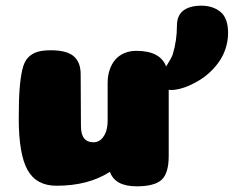

<svg xmlns="http://www.w3.org/2000/svg" viewBox="-20 -655 848 676"><path d="M603 -565Q603 -588 612.5 -603.5Q622 -619 641.5 -627Q661 -635 688 -635Q730 -635 756.5 -613Q783 -591 783 -539Q783 -512 775 -486.5Q767 -461 753.5 -441Q740 -421 722.5 -404Q705 -387 686 -375Q667 -363 648 -354.5Q629 -346 612 -342Q595 -338 582 -338Q578 -338 574 -339V-106Q574 -45 549 -22Q524 1 461 1Q385 1 367 -50Q291 -1 179 -1Q108 -1 77 -56.5Q46 -112 46 -239Q46 -302 49 -341.5Q52 -381 58.5 -409.5Q65 -438 78.5 -452Q92 -466 110.5 -472Q129 -478 159 -478Q215 -478 239.5 -457Q264 -436 264 -394L265 -211Q265 -154 309 -154Q331 -154 345 -175Q359 -196 359 -229V-363Q359 -388 366 -409Q373 -430 386 -445Q399 -460 418 -468Q437 -476 460 -476Q544 -476 565 -421Q583 -449 588 -463Q603 -512 603 -565Z"/></svg>

Font: Coiny
Style: Regular
Weight: 400
Version: Version 001.001